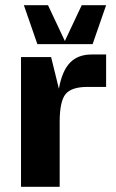

<svg xmlns="http://www.w3.org/2000/svg" viewBox="-20 -720 449 740"><path d="M317 -385Q255 -385 232.5 -357Q210 -329 210 -250V0H61V-500H177L207 -378Q219 -446 249.5 -478Q280 -510 333 -510H389V-385ZM388 -700H389L337 -550H124L72 -700H165L230 -562L295 -700Z"/></svg>

Font: Fivo Sans Modern
Style: Regular
Weight: 700
Designer: Alexander Slobzheninov
Foundry: Alexander Slobzheninov
Version: 1.0